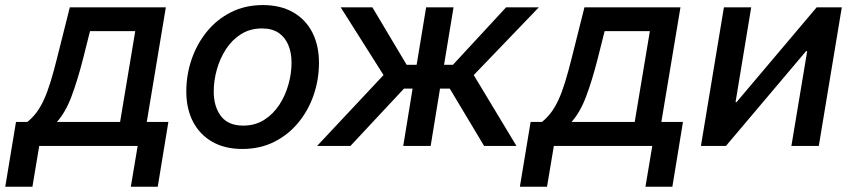

<svg xmlns="http://www.w3.org/2000/svg" viewBox="-74 -564 3296 742"><path d="M-53.7 157.7 -12.2 -92.8H31.7Q51.3 -108.4 66.9 -129.2Q82.5 -149.9 95.7 -178.7Q108.9 -207.5 120.8 -246.1Q132.8 -284.7 145.5 -335.4L195.8 -535.6H566.9L493.2 -92.8H576.7L535.6 157.7H431.6L458 0H77.6L51.3 157.7ZM146 -92.8H390.1L448.7 -443.8H273.9L246.6 -335.4Q225.1 -251.5 202.1 -190.7Q179.2 -129.9 146 -92.8Z M862.3 11.7Q794.9 11.7 746.3 -16.1Q697.8 -43.9 671.9 -93.8Q646 -143.6 646 -210.4Q646 -274.9 666.5 -334.7Q687 -394.5 725.6 -441.9Q764.2 -489.3 818.8 -516.8Q873.5 -544.4 941.9 -544.4Q1009.8 -544.4 1058.3 -516.8Q1106.9 -489.3 1132.8 -439Q1158.7 -388.7 1158.7 -321.3Q1158.7 -256.8 1138.2 -197Q1117.7 -137.2 1078.9 -90.1Q1040 -43 985.4 -15.6Q930.7 11.7 862.3 11.7ZM865.7 -78.6Q912.1 -78.6 947 -100.8Q981.9 -123 1005.4 -158.9Q1028.8 -194.8 1040.8 -237.8Q1052.7 -280.8 1052.7 -321.8Q1052.7 -360.8 1040 -390.6Q1027.3 -420.4 1002.2 -437.3Q977.1 -454.1 938.5 -454.1Q892.6 -454.1 857.7 -432.1Q822.8 -410.2 799.3 -374Q775.9 -337.9 763.9 -294.9Q752 -252 752 -210Q752 -151.9 780 -115.2Q808.1 -78.6 865.7 -78.6Z M1151.4 0 1408.2 -273.9 1242.7 -535.6H1365.2L1497.6 -313.5H1536.1L1572.8 -535.6H1678.7L1642.1 -313.5H1676.3L1881.8 -535.6H2008.3L1756.8 -273.9L1921.9 0H1796.9L1664.1 -221.7H1626.5L1590.3 0H1484.4L1520.5 -221.7H1487.3L1280.3 0Z M1935.1 157.7 1976.6 -92.8H2020.5Q2040 -108.4 2055.7 -129.2Q2071.3 -149.9 2084.5 -178.7Q2097.7 -207.5 2109.6 -246.1Q2121.6 -284.7 2134.3 -335.4L2184.6 -535.6H2555.7L2481.9 -92.8H2565.4L2524.4 157.7H2420.4L2446.8 0H2066.4L2040 157.7ZM2134.8 -92.8H2378.9L2437.5 -443.8H2262.7L2235.4 -335.4Q2213.9 -251.5 2190.9 -190.7Q2168 -129.9 2134.8 -92.8Z M3090.3 0H2984.4L3045.4 -366.2H3041L2731.4 0H2634.8L2723.6 -535.6H2829.1L2768.6 -169.4H2772.5L3082 -535.6H3179.2Z"/></svg>

Font: Inter 20pt Medium
Style: Italic
Weight: 500
Italic angle: -9.3988°
Version: Version 4.001;git-66647c0bb